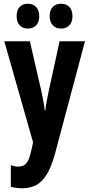

<svg xmlns="http://www.w3.org/2000/svg" viewBox="-20 -768 478 1028"><path d="M3 -547H140L201 -282Q205 -264 208.5 -246Q212 -228 215 -210.5Q218 -193 219 -178H223Q225 -198 229.5 -223.5Q234 -249 241 -281L299 -547H435L275 53Q257 120 233 161.5Q209 203 176.5 221.5Q144 240 99 240Q83 240 68 238Q53 236 38 232V117Q48 120 57.5 122Q67 124 76 124Q96 124 109 116.5Q122 109 132 88Q142 67 150 27L157 -6ZM69 -681Q69 -714 85.5 -731Q102 -748 129 -748Q157 -748 173.5 -730.5Q190 -713 190 -681Q190 -650 173.5 -632.5Q157 -615 129 -615Q102 -615 85.5 -632.5Q69 -650 69 -681ZM246 -681Q246 -714 262.5 -731Q279 -748 307 -748Q335 -748 351.5 -730.5Q368 -713 368 -681Q368 -650 351.5 -632.5Q335 -615 307 -615Q279 -615 262.5 -633Q246 -651 246 -681Z"/></svg>

Font: Noto Sans Display ExtraCondensed
Style: Regular
Weight: 400
Width: 2
Version: Version 2.003